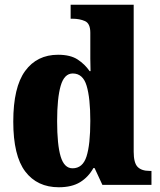

<svg xmlns="http://www.w3.org/2000/svg" viewBox="-20 -780 674 810"><path d="M228 10Q137 10 86.5 -56.5Q36 -123 36 -267Q36 -412 86 -480.5Q136 -549 225 -549Q277 -549 307.5 -529Q338 -509 358 -480H362Q361 -502 361 -533Q361 -564 361 -593V-642Q361 -681 338.5 -691Q316 -701 286 -701H278V-760H544V-140Q544 -93 560.5 -76Q577 -59 611 -59H619V0H412L379 -71H374Q353 -33 318 -11.5Q283 10 228 10ZM286 -70Q329 -70 345 -120Q361 -170 361 -270Q361 -366 345.5 -418Q330 -470 287 -470Q251 -470 236 -418Q221 -366 221 -269Q221 -169 236 -119.5Q251 -70 286 -70Z"/></svg>

Font: Noto Serif Thai SemiCondensed Black
Style: Regular
Weight: 900
Width: 4
Designer: Monotype Design Team
Foundry: Monotype Imaging Inc.
Version: Version 2.002; ttfautohint (v1.8.4.7-5d5b)